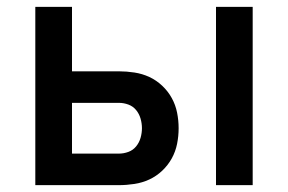

<svg xmlns="http://www.w3.org/2000/svg" viewBox="-20 -540 840 560"><path d="M610 0V-520H717V0ZM83 0V-520H190V-332H327Q349 -332 372 -328.5Q395 -325 415.5 -315.5Q436 -306 453 -290Q470 -274 481 -254Q492 -234 496.5 -211.5Q501 -189 501 -166Q501 -143 496.5 -120.5Q492 -98 481 -78Q470 -58 453 -42Q436 -26 415.5 -16.5Q395 -7 372 -3.5Q349 0 327 0ZM327 -92Q341 -92 354.5 -97Q368 -102 377 -113Q386 -124 390 -138Q394 -152 394 -166Q394 -180 390 -194Q386 -208 377 -219Q368 -230 354.5 -235Q341 -240 327 -240H190V-92Z"/></svg>

Font: Iosevka Aile Semibold
Style: Regular
Weight: 600
Designer: Belleve Invis
Foundry: Belleve Invis
Version: Version 31.1.0; ttfautohint (v1.8.4)